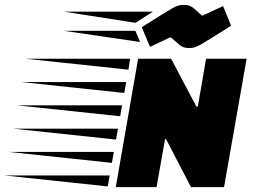

<svg xmlns="http://www.w3.org/2000/svg" viewBox="-273 -771 1062 791"><path d="M204 0 296 -529H432L536 -332H542L576 -529H743L650 0H514L411 -198H407L372 0ZM256 -484 -168 -529H263ZM239 -388 -185 -433H247ZM222 -292 -202 -337H230ZM205 -196 -219 -241H213ZM188 -100 -236 -145H196ZM171 -3 -253 -48H179ZM560 -706 646 -746 679 -665Q628 -633 598.5 -614.5Q569 -596 553 -587Q537 -578 527 -575.5Q517 -573 505 -573Q481 -573 465.5 -587Q450 -601 430 -618L345 -578L311 -659Q362 -691 391.5 -709.5Q421 -728 437 -737Q453 -746 463 -748.5Q473 -751 485 -751Q509 -751 525 -737Q541 -723 560 -706ZM357 -723 285 -677 -9 -723ZM285 -644 304 -598 -9 -644Z"/></svg>

Font: Faster One
Style: Regular
Weight: 400
Designer: Eduardo Rodriguez Tunni
Foundry: Eduardo Rodriguez Tunni
Version: Version 1.003; ttfautohint (v1.8.4.7-5d5b);gftools[0.9.23]